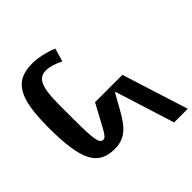

<svg xmlns="http://www.w3.org/2000/svg" viewBox="-150 -1026 1312 1312"><g transform="rotate(45 505.5 -370.0)"><path d="M431 12Q322 12 247.5 0Q173 -12 127 -39.5Q81 -67 60.5 -111Q40 -155 40 -220Q40 -260 50.5 -308Q61 -356 80 -403L176 -375Q159 -341 149.5 -309.5Q140 -278 140 -253Q140 -224 152 -204.5Q164 -185 191 -173Q218 -161 262 -155.5Q306 -150 371 -150H511Q584 -150 631 -152Q678 -154 705 -159Q732 -164 742.5 -172.5Q753 -181 753 -195Q753 -206 741 -217.5Q729 -229 692 -249L531 -336V-600L1011 -752V-620L581 -485V-479L692 -417Q737 -392 768 -368.5Q799 -345 817.5 -320Q836 -295 844.5 -267.5Q853 -240 853 -206Q853 -145 831 -103.5Q809 -62 759.5 -36.5Q710 -11 629 0.5Q548 12 431 12Z"/></g></svg>

Font: IBM Plex Sans Arabic
Style: Bold
Weight: 700
Designer: Mike Abbink, Paul van der Laan, Pieter van Rosmalen, Wael Morcos, Khajak Apelian
Foundry: Bold Monday
Version: Version 1.2